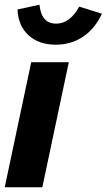

<svg xmlns="http://www.w3.org/2000/svg" viewBox="-27 -792 451 812"><path d="M264 -529 152 0H-7L105 -529ZM211 -692Q240 -692 264.5 -710.5Q289 -729 308 -764L404 -734Q375 -671 324.5 -637Q274 -603 209 -603Q137 -603 93.5 -643Q50 -683 47 -752L140 -772Q144 -732 161.5 -712Q179 -692 211 -692Z"/></svg>

Font: Red Hat Display Black
Style: Italic
Weight: 900
Italic angle: -12°
Designer: Pentagram / MCKL
Foundry: Pentagram / MCKL
Version: Version 1.003; Red Hat Display Black Italic